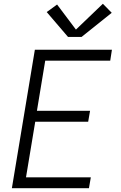

<svg xmlns="http://www.w3.org/2000/svg" viewBox="-20 -999 640 1019"><path d="M43 0 165 -735H574L565 -677H220L176 -411H458L448 -353H167L118 -58H462L452 0ZM341 -803 228 -935 283 -975 383 -842 526 -979 573 -931 413 -803Z"/></svg>

Font: Iosevka SS04 Lt Ex Obl
Style: Regular
Weight: 300
Width: 7
Italic angle: -9°
Monospace: yes
Designer: Belleve Invis
Foundry: Belleve Invis
Version: Version 19.0.0; ttfautohint (v1.8.4)